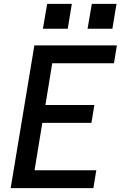

<svg xmlns="http://www.w3.org/2000/svg" viewBox="-20 -969 640 989"><path d="M35 0 157 -735H582L567 -643H249L214 -428H466L451 -336H198L158 -92H476L461 0ZM559 -821H431L453 -949H580ZM329 -821H201L223 -949H350Z"/></svg>

Font: Iosevka SS04 SmBd Ex Obl
Style: Regular
Weight: 600
Width: 7
Italic angle: -9°
Monospace: yes
Designer: Belleve Invis
Foundry: Belleve Invis
Version: Version 19.0.0; ttfautohint (v1.8.4)